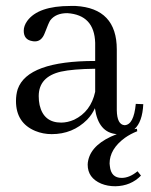

<svg xmlns="http://www.w3.org/2000/svg" viewBox="-20 -445 511 651"><path d="M187.5 -29.3C201.8 -29.3 216.5 -32.6 231.4 -39.1C269.2 -57.3 293 -88.9 302.7 -133.8V-211.9C252 -211.3 213.2 -208 186.5 -202.1C136.4 -190.4 111.3 -162.8 111.3 -119.1C111.3 -108.1 112.3 -98 114.3 -88.9C123.4 -49.2 147.8 -29.3 187.5 -29.3ZM392.6 158.2C410.2 158.2 428.1 150.7 446.3 135.7L458 150.4C435.2 173.8 406.2 185.9 371.1 186.5C353.5 186.5 337.6 183.6 323.2 177.7C292.6 164.7 277.3 143.2 277.3 113.3C277.3 108.7 278 103.5 279.3 97.7C287.8 60.5 320 31.2 376 9.8C334.3 6.5 309.6 -22.8 301.8 -78.1C295.9 -64.5 287.1 -51.4 275.4 -39.1C242.8 -6.5 202.8 9.8 155.3 9.8C135.7 9.8 117.2 6.2 99.6 -1C56 -19.2 34.2 -53.1 34.2 -102.5C34.2 -116.9 36.1 -130.2 40 -142.6C62.2 -206.4 149.7 -238.3 302.7 -238.3V-299.8C300.8 -363 269.2 -396.5 208 -400.4C182 -400.4 162.8 -392.3 150.4 -376C147.1 -371.4 141 -357.1 131.8 -333C124.7 -314.1 113.6 -304.7 98.6 -304.7C95.4 -304.7 92.1 -305 88.9 -305.7C70 -308.9 60.5 -320.6 60.5 -340.8C60.5 -351.9 64.5 -363 72.3 -374C97 -407.9 145.8 -424.8 218.8 -424.8H236.3C329.4 -419.6 376 -370.4 376 -277.3V-71.3C376.6 -38.7 385.4 -21.8 402.3 -20.5C423.2 -21.2 435.9 -45.2 440.4 -92.8L465.8 -91.8C463.9 -51.4 453.8 -23.1 435.5 -6.8C436.2 -6.8 437.5 -7.2 439.5 -7.8C442.1 -7.8 443.7 -8.1 444.3 -8.8L445.3 0C430.3 5.9 416.3 13.3 403.3 22.5C368.8 47.9 351.6 76.8 351.6 109.4C351.6 112 351.9 114.9 352.5 118.2C355.1 144.9 368.5 158.2 392.6 158.2Z"/></svg>

Font: Abhaya Libre
Style: Regular
Weight: 400
Designer: Pushpananda Ekanayake, Sol Matas, Pathum Egodawatta
Foundry: Mooniak
Version: Version 1.041; ; ttfautohint (v1.5)